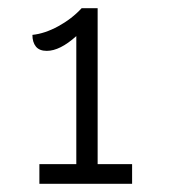

<svg xmlns="http://www.w3.org/2000/svg" viewBox="-20 -730 419 468"><path d="M302 -330V-282H76V-330H166V-642Q126 -606 94 -606Q76 -606 67.5 -616.5Q59 -627 59 -645Q89 -648 122 -666Q155 -684 179 -710H218V-330Z"/></svg>

Font: Krub
Style: Regular
Weight: 400
Designer: Ekaluck Peanpanawate
Foundry: Cadson Demak Co.,Ltd.
Version: Version 1.000; ttfautohint (v1.6)